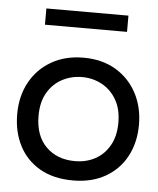

<svg xmlns="http://www.w3.org/2000/svg" viewBox="-47 -625 557 677"><g transform="rotate(5 231.5 -286.0)"><path d="M236 12Q166.5 12 118.2 -16Q70 -44 45 -92.8Q20 -141.5 20 -204Q20 -268 47 -317.2Q74 -366.5 122.8 -394.5Q171.5 -422.5 236 -422.5Q302 -422.5 350.2 -393.8Q398.5 -365 424.8 -315.5Q451 -266 451 -204Q451 -141 425 -92.2Q399 -43.5 350.8 -15.8Q302.5 12 236 12ZM237 -56.5Q277 -56.5 308.8 -73.8Q340.5 -91 359.2 -124.2Q378 -157.5 378 -205Q378 -253.5 358.2 -286.8Q338.5 -320 306.5 -337Q274.5 -354 237 -354Q199.5 -354 167.2 -337.2Q135 -320.5 115.2 -287.2Q95.5 -254 95.5 -205Q95.5 -134 134.8 -95.2Q174 -56.5 237 -56.5ZM380.5 -526.5H90V-584H380.5Z"/></g></svg>

Font: Lucymar Sans
Style: Regular
Weight: 400
Foundry: The League of Moveable Type (original font) / Main changes by Cristiano Sobral with portions from Mirco Monsees
Version: Version 2.001;August 30, 2020;FontCreator 13.0.0.2681 64-bit